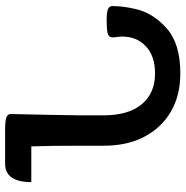

<svg xmlns="http://www.w3.org/2000/svg" viewBox="-8 -680 696 719"><g transform="rotate(-90 339.5 -321.0)"><path d="M207 -649.4Q250 -649.4 260.7 -644Q271.5 -638.7 271.5 -628.9Q271.5 -608.4 269.8 -546.9Q268.1 -485.4 266.6 -369.6V-280.8Q266.6 -187.5 308.1 -137.7Q349.6 -87.9 423.3 -87.9Q488.8 -87.9 525.1 -122.3Q561.5 -156.7 561.5 -210.4Q561.5 -219.7 560.1 -228.8Q558.6 -237.8 558.6 -248.5Q558.6 -258.3 569.1 -263.7Q579.6 -269 624.5 -269Q654.3 -269 665 -263.7Q675.8 -258.3 675.8 -248.5Q675.8 -228 673.3 -208Q670.9 -188 664.6 -160.2Q649.9 -95.7 592.5 -44.4Q535.2 6.8 423.3 6.8Q341.8 6.8 281 -28.3Q220.2 -63.5 186.5 -127.9Q152.8 -192.4 152.8 -279.3V-369.6Q152.8 -485.4 150.4 -546.9V-551.3H16.6Q16.6 -649.4 85.9 -649.4Z"/></g></svg>

Font: Bainsley
Style: Bold
Weight: 700
Designer: Paul James MIller
Foundry: High-Logic / Made with FontCreator
Version: Version 1.411;March 28, 2021;FontCreator 13.0.0.2683 64-bit